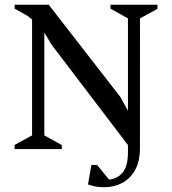

<svg xmlns="http://www.w3.org/2000/svg" viewBox="-20 -632 730 814"><path d="M42 0V-17.6L116 -58V-549.3L97.9 -563.8L42 -595.4V-612H186.6L490.4 -220.6L522.4 -162.7V-554L448.4 -595.4V-612H647.5V-594.4L573.5 -554L573.3 0Q572.5 55.1 551.3 91.3Q530.2 127.4 496.2 144.6Q462.2 161.7 421.7 161.7Q398.4 161.7 381.9 158.2Q365.3 154.7 353 149.9L367.5 67.3H391.4L442.6 129.4Q478.7 125.3 500.6 98.9Q522.4 72.5 522.4 13.9V-17.1L199 -442.1L167.9 -493.9V-58L242 -17V0Z"/></svg>

Font: Ancizar Serif Light
Style: Regular
Weight: 300
Designer: Cesar Puertas, Viviana Monsalve, Julian Moncada, Julian Prieto, Jose Castro, Felipe Aragon, Mariel Hernandez, Sara Alarc
Version: Version 8.100